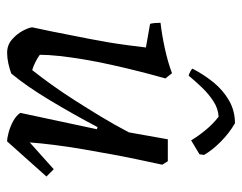

<svg xmlns="http://www.w3.org/2000/svg" viewBox="-92 -592 695 552"><g transform="rotate(90 256.0 -315.5)"><path d="M131 12Q109 12 93 -2Q77 -16 68 -33Q59 -50 58 -60Q64 -87 69.5 -114.5Q75 -142 80.5 -170Q86 -198 91.5 -226Q97 -254 101.5 -281Q106 -308 109.5 -335Q113 -362 116 -387L48 -399Q45 -411 45 -429Q80 -433 119 -441.5Q158 -450 190 -462L205 -443Q195 -408 185 -368.5Q175 -329 166 -288.5Q157 -248 150.5 -209.5Q144 -171 140.5 -138.5Q137 -106 137 -82Q145 -76 156.5 -70Q168 -64 181 -60Q200 -84 222 -114.5Q244 -145 267 -181Q290 -217 314 -256.5Q338 -296 360 -338L380 -450H443L453 -434Q448 -410 440 -373Q432 -336 424 -293Q416 -250 408.5 -206Q401 -162 396 -122Q391 -82 389 -53L466 -122L487 -101L386 12Q376 12 359.5 7.5Q343 3 327.5 -5.5Q312 -14 304 -26L351 -246L345 -248Q326 -212 306.5 -177.5Q287 -143 267.5 -110.5Q248 -78 229 -50.5Q210 -23 191 0Q178 5 162 8.5Q146 12 131 12ZM334 -643Q363 -626 387.5 -601.5Q412 -577 425 -554L423 -541L383 -517Q372 -536 353.5 -558.5Q335 -581 315 -596Q292 -595 270.5 -581Q249 -567 230.5 -547.5Q212 -528 197 -510Q194 -510 185.5 -514.5Q177 -519 177 -521Q194 -554 216.5 -581.5Q239 -609 268.5 -626Q298 -643 334 -643Z"/></g></svg>

Font: Labrada
Style: Italic
Weight: 400
Italic angle: -7°
Designer: Mercedes Jáuregui
Foundry: Omnibus-Type Team
Version: Version 1.000